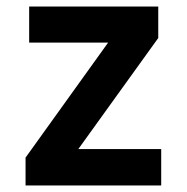

<svg xmlns="http://www.w3.org/2000/svg" viewBox="-20 -566 570 586"><path d="M58 0V-85L310 -436H69V-546H463V-450L219 -111H472V0Z"/></svg>

Font: Noto Sans Mono Condensed
Style: Bold
Weight: 700
Width: 3
Designer: Monotype Design Team
Foundry: Monotype Imaging Inc.
Version: Version 2.014